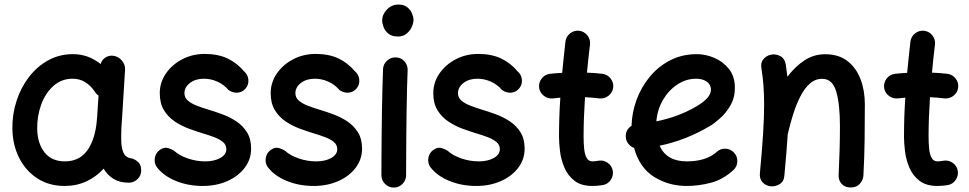

<svg xmlns="http://www.w3.org/2000/svg" viewBox="-20 -787 4352 862"><path d="M558.1 33.2Q518.1 33.2 490.2 16.4Q462.4 -0.5 445.3 -29.8Q412.1 6.8 367.7 27.3Q323.2 47.9 270 47.9Q200.7 47.9 148.2 14.2Q95.7 -19.5 66.2 -77.9Q36.6 -136.2 35.6 -209Q34.7 -273.4 54 -333.3Q73.2 -393.1 109.6 -440.7Q146 -488.3 196.3 -516.1Q246.6 -543.9 307.1 -543.9Q343.3 -543.9 374 -532.5Q404.8 -521 432.1 -499.5Q437 -518.1 453.1 -528.6Q469.2 -539.1 489.3 -536.6Q512.2 -533.2 527.6 -514.6Q543 -496.1 541.5 -474.1L527.3 -245.6Q526.9 -236.3 525.9 -227.1Q524.4 -206.5 524.2 -182.6Q523.9 -158.7 524.9 -143.6Q526.4 -117.7 535.9 -98.1Q545.4 -78.6 575.2 -74.7Q589.4 -69.8 601.6 -58.1Q613.8 -46.4 613.8 -22Q614.3 0.5 597.7 16.8Q581.1 33.2 558.1 33.2ZM271 -62.5Q336.4 -62.5 371.6 -111.3Q406.7 -160.2 414.6 -243.7Q415 -247.6 415 -251Q415 -253.9 415.5 -256.3Q416 -258.8 416 -261.2L422.4 -357.9Q411.6 -365.2 405.3 -376Q387.7 -402.3 362.8 -418Q337.9 -433.6 306.2 -433.6Q255.9 -433.6 219.7 -401.1Q183.6 -368.7 164.8 -316.9Q146 -265.1 147 -207.5Q148.4 -142.1 180.4 -102.3Q212.4 -62.5 271 -62.5Z M1083 -390.1Q1068.8 -373 1047.4 -371.1Q1025.9 -369.1 1005.9 -382.8Q985.4 -407.2 956.1 -420.4Q926.8 -433.6 895 -433.6Q857.9 -433.6 833 -414.6Q808.1 -395.5 808.1 -368.7Q808.1 -348.6 823.7 -335.2Q839.4 -321.8 864.3 -312.3Q889.2 -302.7 916.5 -294.4Q946.8 -285.6 980 -273.2Q1013.2 -260.7 1042 -241.5Q1070.8 -222.2 1089.1 -192.6Q1107.4 -163.1 1107.4 -119.6Q1107.4 -71.8 1078.6 -33.7Q1049.8 4.4 1000.5 26.1Q951.2 47.9 889.6 47.9Q824.7 47.9 769 25.1Q713.4 2.4 683.1 -38.1Q670.9 -57.1 675.5 -79.8Q680.2 -102.5 698.7 -114.7Q717.3 -127.4 734.4 -122.3Q751.5 -117.2 763.2 -108.9Q784.2 -89.4 822.5 -75.9Q860.8 -62.5 902.3 -62.5Q941.4 -62.5 968.8 -77.6Q996.1 -92.8 996.1 -117.2Q996.1 -136.7 981 -149.4Q965.8 -162.1 941.9 -171.1Q918 -180.2 891.1 -188Q860.8 -197.3 827.1 -209.7Q793.5 -222.2 763.9 -242.2Q734.4 -262.2 715.8 -292.7Q697.3 -323.2 697.3 -368.7Q697.3 -417 724.9 -457Q752.4 -497.1 798.3 -521Q844.2 -544.9 898.9 -544.9Q958 -544.9 1000.7 -524.9Q1043.5 -504.9 1075.2 -467.3Q1092.8 -452.6 1095 -429.9Q1097.2 -407.2 1083 -390.1Z M1581.1 -390.1Q1566.9 -373 1545.4 -371.1Q1523.9 -369.1 1503.9 -382.8Q1483.4 -407.2 1454.1 -420.4Q1424.8 -433.6 1393.1 -433.6Q1356 -433.6 1331.1 -414.6Q1306.2 -395.5 1306.2 -368.7Q1306.2 -348.6 1321.8 -335.2Q1337.4 -321.8 1362.3 -312.3Q1387.2 -302.7 1414.6 -294.4Q1444.8 -285.6 1478 -273.2Q1511.2 -260.7 1540 -241.5Q1568.8 -222.2 1587.2 -192.6Q1605.5 -163.1 1605.5 -119.6Q1605.5 -71.8 1576.7 -33.7Q1547.9 4.4 1498.5 26.1Q1449.2 47.9 1387.7 47.9Q1322.8 47.9 1267.1 25.1Q1211.4 2.4 1181.2 -38.1Q1168.9 -57.1 1173.6 -79.8Q1178.2 -102.5 1196.8 -114.7Q1215.3 -127.4 1232.4 -122.3Q1249.5 -117.2 1261.2 -108.9Q1282.2 -89.4 1320.6 -75.9Q1358.9 -62.5 1400.4 -62.5Q1439.5 -62.5 1466.8 -77.6Q1494.1 -92.8 1494.1 -117.2Q1494.1 -136.7 1479 -149.4Q1463.9 -162.1 1439.9 -171.1Q1416 -180.2 1389.2 -188Q1358.9 -197.3 1325.2 -209.7Q1291.5 -222.2 1262 -242.2Q1232.4 -262.2 1213.9 -292.7Q1195.3 -323.2 1195.3 -368.7Q1195.3 -417 1222.9 -457Q1250.5 -497.1 1296.4 -521Q1342.3 -544.9 1397 -544.9Q1456.1 -544.9 1498.8 -524.9Q1541.5 -504.9 1573.2 -467.3Q1590.8 -452.6 1593 -429.9Q1595.2 -407.2 1581.1 -390.1Z M1695.8 -694.8Q1695.8 -722.2 1717.3 -744.4Q1738.8 -766.6 1769 -766.6Q1793.5 -766.6 1808.3 -754.6Q1823.2 -742.7 1829.8 -726.8Q1836.4 -710.9 1836.4 -698.2Q1836.4 -683.1 1828.4 -665.5Q1820.3 -647.9 1804.9 -635.5Q1789.6 -623 1766.6 -623Q1739.7 -623 1724.1 -635.7Q1708.5 -648.4 1702.1 -665.3Q1695.8 -682.1 1695.8 -694.8ZM1757.3 -529.3Q1780.3 -528.8 1795.7 -511.7Q1811 -494.6 1810.1 -471.7Q1808.6 -438 1807.4 -389.6Q1806.2 -341.3 1805.4 -286.6Q1804.7 -231.9 1804.2 -177.7Q1803.7 -123.5 1803.5 -77.1Q1803.2 -30.8 1803.2 0Q1803.2 22.5 1786.9 38.8Q1770.5 55.2 1747.6 55.2Q1725.1 55.2 1708.7 38.8Q1692.4 22.5 1692.4 0Q1692.4 -30.8 1692.6 -77.4Q1692.9 -124 1693.4 -178.5Q1693.8 -232.9 1694.8 -288.1Q1695.8 -343.3 1697 -392.3Q1698.2 -441.4 1699.7 -476.6Q1700.7 -499.5 1717.8 -514.9Q1734.9 -530.3 1757.3 -529.3Z M2311 -390.1Q2296.9 -373 2275.4 -371.1Q2253.9 -369.1 2233.9 -382.8Q2213.4 -407.2 2184.1 -420.4Q2154.8 -433.6 2123 -433.6Q2085.9 -433.6 2061 -414.6Q2036.1 -395.5 2036.1 -368.7Q2036.1 -348.6 2051.8 -335.2Q2067.4 -321.8 2092.3 -312.3Q2117.2 -302.7 2144.5 -294.4Q2174.8 -285.6 2208 -273.2Q2241.2 -260.7 2270 -241.5Q2298.8 -222.2 2317.1 -192.6Q2335.4 -163.1 2335.4 -119.6Q2335.4 -71.8 2306.6 -33.7Q2277.8 4.4 2228.5 26.1Q2179.2 47.9 2117.7 47.9Q2052.7 47.9 1997.1 25.1Q1941.4 2.4 1911.1 -38.1Q1898.9 -57.1 1903.6 -79.8Q1908.2 -102.5 1926.8 -114.7Q1945.3 -127.4 1962.4 -122.3Q1979.5 -117.2 1991.2 -108.9Q2012.2 -89.4 2050.5 -75.9Q2088.9 -62.5 2130.4 -62.5Q2169.4 -62.5 2196.8 -77.6Q2224.1 -92.8 2224.1 -117.2Q2224.1 -136.7 2209 -149.4Q2193.8 -162.1 2169.9 -171.1Q2146 -180.2 2119.1 -188Q2088.9 -197.3 2055.2 -209.7Q2021.5 -222.2 1991.9 -242.2Q1962.4 -262.2 1943.8 -292.7Q1925.3 -323.2 1925.3 -368.7Q1925.3 -417 1952.9 -457Q1980.5 -497.1 2026.4 -521Q2072.3 -544.9 2127 -544.9Q2186 -544.9 2228.8 -524.9Q2271.5 -504.9 2303.2 -467.3Q2320.8 -452.6 2323 -429.9Q2325.2 -407.2 2311 -390.1Z M2732.9 -393.6Q2730 -371.1 2711.7 -356.9Q2693.4 -342.8 2670.9 -345.2Q2640.6 -349.1 2606.4 -350.6Q2603.5 -306.6 2601.8 -262.2Q2600.1 -217.8 2600.1 -173.3Q2600.1 -146 2602.5 -120.4Q2605 -94.7 2613.5 -78.6Q2622.1 -62.5 2640.1 -62.5Q2651.9 -62.5 2666.5 -65.4Q2689 -69.3 2708 -56.2Q2727.1 -43 2731 -21Q2734.9 1.5 2721.9 20.8Q2709 40 2686.5 43.9Q2674.3 45.9 2662.6 46.9Q2650.9 47.9 2640.1 47.9Q2589.4 47.9 2559.3 24.7Q2529.3 1.5 2514.2 -33.9Q2499 -69.3 2494.4 -106.9Q2489.7 -144.5 2489.7 -173.3Q2489.7 -217.8 2491.2 -261.5Q2492.7 -305.2 2495.6 -348.6Q2478.5 -347.2 2462.4 -345.2Q2439.9 -342.8 2421.6 -356.9Q2403.3 -371.1 2400.4 -393.6Q2397.9 -416.5 2412.1 -434.6Q2426.3 -452.6 2448.7 -455.6Q2476.1 -458.5 2503.9 -460Q2507.3 -495.1 2511 -530.3Q2514.6 -565.4 2518.6 -600.1Q2521.5 -623 2539.6 -637.2Q2557.6 -651.4 2580.1 -648.9Q2603 -646 2617.2 -627.9Q2631.3 -609.9 2628.9 -587.4Q2625 -555.7 2621.6 -524.2Q2618.2 -492.7 2615.2 -460.9Q2651.9 -459.5 2685.1 -455.6Q2707.5 -452.6 2721.7 -434.3Q2735.8 -416 2732.9 -393.6Z M3272 -22.9Q3225.6 19.5 3170.9 33.7Q3116.2 47.9 3063.5 47.9Q2981 47.9 2915.8 6.6Q2850.6 -34.7 2826.7 -123Q2811.5 -128.4 2801 -141.6Q2790.5 -154.8 2789.6 -171.9Q2787.6 -204.6 2815.4 -222.2Q2816.9 -281.7 2837.9 -338.9Q2858.9 -396 2897.2 -442.4Q2935.5 -488.8 2989 -516.4Q3042.5 -543.9 3108.9 -543.9Q3147.5 -543.9 3186.8 -527.3Q3226.1 -510.7 3252.7 -477.3Q3279.3 -443.8 3279.3 -393.1Q3279.3 -348.1 3259.3 -313.7Q3239.3 -279.3 3213.1 -256.1Q3187 -232.9 3168.9 -222.2Q3060.1 -157.2 2941.4 -132.8Q2972.7 -62.5 3063.5 -62.5Q3150.4 -62.5 3197.8 -105Q3214.8 -120.6 3237.8 -119.4Q3260.7 -118.2 3275.9 -101.1Q3291.5 -84.5 3290.3 -61.3Q3289.1 -38.1 3272 -22.9ZM3106 -433.6Q3060.5 -433.6 3021.5 -408Q2982.4 -382.3 2956.8 -338.9Q2931.2 -295.4 2926.8 -242.2Q2976.1 -252 3021.7 -269Q3067.4 -286.1 3107.9 -310.1Q3171.9 -348.1 3171.9 -384.3Q3171.9 -407.2 3153.1 -420.4Q3134.3 -433.6 3106 -433.6Z M3391.6 -9.3Q3401.4 -113.8 3406 -187Q3410.6 -260.3 3410.6 -315.9Q3410.6 -362.8 3407.7 -401.9Q3404.8 -440.9 3398.4 -480.5Q3394 -505.9 3407.2 -521.2Q3420.4 -536.6 3439 -541Q3460.4 -546.4 3481.7 -535.9Q3502.9 -525.4 3507.8 -497.6Q3512.2 -469.2 3515.1 -442.4Q3547.9 -486.3 3590.1 -514.9Q3632.3 -543.5 3685.1 -543.5Q3745.1 -543.5 3784.4 -513.2Q3823.7 -482.9 3843.3 -431.9Q3862.8 -380.9 3862.8 -319.3Q3862.8 -241.7 3861.8 -161.6Q3860.8 -81.5 3856.4 0.5Q3855.5 21 3840.6 37.8Q3825.7 54.7 3799.8 54.7Q3772.9 54.7 3758.5 38.3Q3744.1 22 3745.1 0.5Q3748 -61.5 3749.5 -115.5Q3751 -169.4 3751 -220.7Q3751 -318.4 3734.4 -375.7Q3717.8 -433.1 3671.4 -433.1Q3640.1 -433.1 3616 -411.9Q3591.8 -390.6 3573.5 -354.7Q3555.2 -318.8 3541.3 -275.1Q3527.3 -231.4 3517.1 -186L3516.6 -184.6Q3514.2 -144.5 3510.3 -98.6Q3506.3 -52.7 3501.5 1.5Q3499.5 27.8 3480.5 39.6Q3461.4 51.3 3439.9 49.3Q3419.9 47.4 3404.5 32.5Q3389.2 17.6 3391.6 -9.3Z M4281.7 -393.6Q4278.8 -371.1 4260.5 -356.9Q4242.2 -342.8 4219.7 -345.2Q4189.5 -349.1 4155.3 -350.6Q4152.3 -306.6 4150.6 -262.2Q4148.9 -217.8 4148.9 -173.3Q4148.9 -146 4151.4 -120.4Q4153.8 -94.7 4162.4 -78.6Q4170.9 -62.5 4189 -62.5Q4200.7 -62.5 4215.3 -65.4Q4237.8 -69.3 4256.8 -56.2Q4275.9 -43 4279.8 -21Q4283.7 1.5 4270.8 20.8Q4257.8 40 4235.4 43.9Q4223.1 45.9 4211.4 46.9Q4199.7 47.9 4189 47.9Q4138.2 47.9 4108.2 24.7Q4078.1 1.5 4063 -33.9Q4047.9 -69.3 4043.2 -106.9Q4038.6 -144.5 4038.6 -173.3Q4038.6 -217.8 4040 -261.5Q4041.5 -305.2 4044.4 -348.6Q4027.3 -347.2 4011.2 -345.2Q3988.8 -342.8 3970.5 -356.9Q3952.1 -371.1 3949.2 -393.6Q3946.8 -416.5 3960.9 -434.6Q3975.1 -452.6 3997.6 -455.6Q4024.9 -458.5 4052.7 -460Q4056.2 -495.1 4059.8 -530.3Q4063.5 -565.4 4067.4 -600.1Q4070.3 -623 4088.4 -637.2Q4106.4 -651.4 4128.9 -648.9Q4151.9 -646 4166 -627.9Q4180.2 -609.9 4177.7 -587.4Q4173.8 -555.7 4170.4 -524.2Q4167 -492.7 4164.1 -460.9Q4200.7 -459.5 4233.9 -455.6Q4256.3 -452.6 4270.5 -434.3Q4284.7 -416 4281.7 -393.6Z"/></svg>

Font: Mikhak-DS2-FD SemiBold
Style: Regular
Weight: 600
Designer: Amin Abedi
Version: Version 3.2